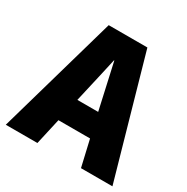

<svg xmlns="http://www.w3.org/2000/svg" viewBox="-165 -871 989 1015"><g transform="rotate(30 329.5 -364.0)"><path d="M212 -728H448L655 0H463L426 -160H233L197 0H4ZM308 -487 266 -303H393L352 -487L331 -581H329Z"/></g></svg>

Font: Murecho ExtraBold
Style: Regular
Weight: 800
Designer: Neil Summerour
Foundry: Positype
Version: Version 1.010; ttfautohint (v1.8.3)